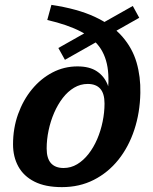

<svg xmlns="http://www.w3.org/2000/svg" viewBox="-20 -756 626 788"><path d="M435 -329 411 -301.5Q428 -388.5 424.5 -450.5Q421 -512.5 393.8 -555.2Q366.5 -598 312.2 -626.2Q258 -654.5 174 -674L191 -736Q298 -720 369.2 -686.8Q440.5 -653.5 482 -605.8Q523.5 -558 540.5 -499.5Q557.5 -441 556 -374.5Q554.5 -293.5 531.2 -223.2Q508 -153 465.8 -100.2Q423.5 -47.5 365 -17.8Q306.5 12 234 12Q166 12 121.5 -10.5Q77 -33 55.2 -72.8Q33.5 -112.5 33.5 -163.5Q33.5 -229.5 54.2 -287.5Q75 -345.5 111.2 -389.5Q147.5 -433.5 195.2 -458.5Q243 -483.5 298 -483.5Q347.5 -483.5 377.8 -463.2Q408 -443 421.8 -408.2Q435.5 -373.5 435 -329ZM241 -66.5Q271 -66.5 296.8 -82Q322.5 -97.5 343.2 -124Q364 -150.5 378.8 -184.8Q393.5 -219 401.2 -256.8Q409 -294.5 409 -331Q409 -372 391.5 -391.8Q374 -411.5 340 -411.5Q310 -411.5 284 -396Q258 -380.5 237.5 -353.8Q217 -327 202.2 -293Q187.5 -259 179.5 -221.2Q171.5 -183.5 171.5 -146.5Q171.5 -106 189.2 -86.2Q207 -66.5 241 -66.5ZM246.5 -510.5 219.5 -559 525 -731.5 551.5 -683Z"/></svg>

Font: Newsreader 9pt SemiBold
Style: Italic
Weight: 600
Italic angle: -17°
Designer: Hugues Gentile
Foundry: Production Type
Version: Version 1.003